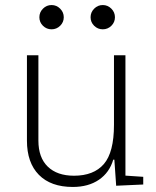

<svg xmlns="http://www.w3.org/2000/svg" viewBox="-20 -739 626 769"><path d="M271.5 9.8Q183.6 9.8 135.7 -38.8Q87.9 -87.4 87.9 -175.8V-517.6H133.8V-175.8Q133.8 -107.9 171.4 -71.5Q209 -35.2 276.4 -35.2Q355.5 -35.2 396 -82Q436.5 -128.9 436.5 -239.3V-517.6H482.4V-35.6L553.7 -30.8V0L445.3 4.9L438 -99.6H433.6Q418.5 -47.9 376.2 -19Q334 9.8 271.5 9.8ZM391.6 -621.6Q371.6 -621.6 357.2 -635.7Q342.8 -649.9 342.8 -669.9Q342.8 -689.9 357.2 -704.3Q371.6 -718.8 391.6 -718.8Q411.6 -718.8 426 -704.3Q440.4 -689.9 440.4 -669.9Q440.4 -649.9 426 -635.7Q411.6 -621.6 391.6 -621.6ZM186.5 -621.6Q166.5 -621.6 152.1 -635.7Q137.7 -649.9 137.7 -669.9Q137.7 -689.9 152.1 -704.3Q166.5 -718.8 186.5 -718.8Q206.5 -718.8 220.9 -704.3Q235.4 -689.9 235.4 -669.9Q235.4 -649.9 220.9 -635.7Q206.5 -621.6 186.5 -621.6Z"/></svg>

Font: Caskaydia Cove ExtraLight
Style: Regular
Weight: 200
Monospace: yes
Designer: Aaron Bell
Foundry: Saja Typeworks
Version: Version 4.300; ttfautohint (v1.8.3)